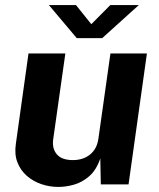

<svg xmlns="http://www.w3.org/2000/svg" viewBox="-20 -728 626 758"><path d="M211 10Q176 10 143.5 -1Q111 -12 86.2 -33.5Q61.5 -55 49 -86.5Q36.5 -118 42.5 -159.5L92.5 -517H238L190 -178Q185 -142 204.2 -119Q223.5 -96 267.5 -96Q308.5 -96 335.8 -118.2Q363 -140.5 368.5 -180.5L416 -517H560L487.5 0H378L376 -102.5Q360.5 -57 332.8 -32.8Q305 -8.5 272.8 0.8Q240.5 10 211 10ZM283 -577.5 173 -708H280L340.5 -632.5L415.5 -708H528L383.5 -577.5Z"/></svg>

Font: Public Sans Thin
Style: Bold Italic
Weight: 700
Italic angle: -8°
Version: Version 2.001